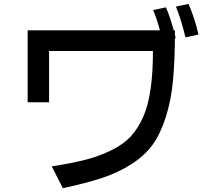

<svg xmlns="http://www.w3.org/2000/svg" viewBox="-20 -893 1040 980"><path d="M121.1 -371.1V-738.3H873Q873 -589.8 863.3 -484.9Q853.5 -379.9 826.2 -294.9Q798.8 -210 759.3 -154.8Q719.7 -99.6 652.3 -56.2Q585 -12.7 502.9 14.6Q420.9 42 300.8 67.4L244.1 -43.9Q346.7 -59.6 418 -78.1Q489.3 -96.7 550.3 -127Q611.3 -157.2 648.4 -197.8Q685.5 -238.3 712.9 -300.8Q760.7 -412.1 760.7 -632.8H230.5V-371.1ZM761.7 -841.8 827.1 -855.5Q852.5 -797.9 877 -698.2L810.5 -683.6Q786.1 -785.2 761.7 -841.8ZM877.9 -859.4 942.4 -873Q973.6 -800.8 993.2 -716.8L926.8 -702.1Q903.3 -797.9 877.9 -859.4Z"/></svg>

Font: GenEi M Gothic v2 Medium
Style: Regular
Weight: 500
Version: Version 2.0